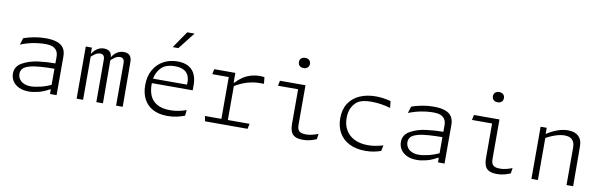

<svg xmlns="http://www.w3.org/2000/svg" viewBox="-51 -1299 5682 1813"><g transform="rotate(10 2790.0 -393.0)"><path d="M454 0V-355Q454 -392 439 -414.5Q424 -437 397.5 -447Q371 -457 335.5 -457Q272 -457 211.5 -445.2Q151 -433.5 93 -410L113 -474.5Q158.5 -491 213 -501.2Q267.5 -511.5 322 -511.5Q390.5 -511.5 433.8 -496Q477 -480.5 497 -449.5Q517 -418.5 517 -371V0ZM215.5 -220.5Q170 -207 153.2 -186.5Q136.5 -166 136.5 -139Q136.5 -111.5 151 -88.8Q165.5 -66 193.8 -52.8Q222 -39.5 261 -39.5Q300.5 -39.5 355.8 -53Q411 -66.5 464 -92.5L468.5 -43.5H446.5Q394.5 -13.5 343.8 -0.8Q293 12 252.5 12Q195 12 155.2 -7.5Q115.5 -27 95.5 -59Q75.5 -91 75.5 -129.5Q75.5 -199 140.5 -235.2Q205.5 -271.5 290.2 -282.5Q375 -293.5 464 -293.5V-242Q392 -242 324.8 -237.5Q257.5 -233 215.5 -220.5Z M771 0H709V-500H767.5V-438L771 -431ZM898 0V-406.5Q898 -435 886.2 -446.8Q874.5 -458.5 855.5 -458.5Q830 -458.5 803.8 -440.5Q777.5 -422.5 750.5 -392.5V-442.5H770.5Q792 -477 820.8 -494.2Q849.5 -511.5 883.5 -511.5Q908 -511.5 925 -502.5Q942 -493.5 950.8 -475.5Q959.5 -457.5 959.5 -431L961.5 0ZM1087.5 0V-406.5Q1087.5 -435 1075.8 -446.8Q1064 -458.5 1045 -458.5Q1019.5 -458.5 993.2 -440.5Q967 -422.5 940 -392.5V-442.5H960Q981.5 -477 1010.2 -494.2Q1039 -511.5 1073 -511.5Q1097.5 -511.5 1114.5 -502.5Q1131.5 -493.5 1140.2 -475.5Q1149 -457.5 1149 -431L1151 0Z M1383 -254.5Q1383 -195 1402.8 -148.5Q1422.5 -102 1470 -74Q1517.5 -46 1597 -46Q1640 -46 1678.5 -54Q1717 -62 1751.5 -74.5L1745.5 -19.5Q1712 -6.5 1670.8 2.8Q1629.5 12 1580.5 12Q1497.5 12 1440.2 -18.8Q1383 -49.5 1353.8 -105.8Q1324.5 -162 1324.5 -238.5Q1324.5 -324.5 1359.8 -386.2Q1395 -448 1454.8 -480Q1514.5 -512 1588 -512Q1656 -512 1697.8 -485.8Q1739.5 -459.5 1757.2 -416.8Q1775 -374 1775 -321.5V-268H1376.5V-311.5H1729L1709 -282.5Q1711 -294 1712.2 -306Q1713.5 -318 1713.5 -332Q1713.5 -375 1698.2 -404Q1683 -433 1651.2 -448Q1619.5 -463 1570 -463Q1534 -463 1506 -455.2Q1478 -447.5 1460 -435Q1429.5 -413.5 1406.2 -370.2Q1383 -327 1383 -254.5ZM1572.5 -637 1699 -798.5H1629L1518 -637Z M2143 -395.5 2150.5 -388.5V0H2088.5V-500H2143ZM1930.5 -49.5H2358.5L2348.5 0H1940.5ZM1940.5 -500H2121V-450.5H1930.5ZM2136 -367 2124.5 -408H2151.5Q2180 -440.5 2214.8 -463.8Q2249.5 -487 2290.8 -499.2Q2332 -511.5 2378.5 -511.5Q2402 -511.5 2420.5 -507.5L2427 -445.5Q2366.5 -447.5 2318.2 -439.5Q2270 -431.5 2227.5 -414Q2185 -396.5 2136 -367Z M2753.5 -473 2776 -450.5H2560.5L2570.5 -500H2815.5V-122.5Q2815.5 -94.5 2823 -77.5Q2830.5 -60.5 2849 -52Q2867.5 -43.5 2900.5 -43.5Q2930 -43.5 2960.8 -51.2Q2991.5 -59 3017 -69.5L3009.5 -17.5Q2980.5 -4.5 2948.8 3.5Q2917 11.5 2880.5 11.5Q2831.5 11.5 2804 -2.8Q2776.5 -17 2765 -46.2Q2753.5 -75.5 2753.5 -124ZM2716 -705.5Q2716 -728.5 2730.8 -741.5Q2745.5 -754.5 2769 -754.5Q2792.5 -754.5 2807.2 -741.5Q2822 -728.5 2822 -705.5Q2822 -682.5 2807.2 -669.5Q2792.5 -656.5 2769 -656.5Q2753.5 -656.5 2741.5 -662.2Q2729.5 -668 2722.8 -679.2Q2716 -690.5 2716 -705.5Z M3632.5 -492.5 3639.5 -428Q3597.5 -440.5 3550.5 -447.8Q3503.5 -455 3456.5 -455Q3409.5 -455 3377.2 -447.5Q3345 -440 3323 -424.5Q3295 -405 3273.2 -365.2Q3251.5 -325.5 3251.5 -263.5Q3251.5 -195.5 3281.5 -146.2Q3311.5 -97 3365.8 -71Q3420 -45 3492.5 -45Q3529.5 -45 3564.8 -51.2Q3600 -57.5 3639 -68.5L3627 -13.5Q3596.5 -2.5 3559.8 4.8Q3523 12 3478 12Q3388.5 12 3324.2 -20.5Q3260 -53 3226.2 -112.2Q3192.5 -171.5 3192.5 -251Q3192.5 -336.5 3231 -395Q3269.5 -453.5 3336.5 -482.8Q3403.5 -512 3489.5 -512Q3526 -512 3561.8 -506.8Q3597.5 -501.5 3632.5 -492.5Z M4174 0V-355Q4174 -392 4159 -414.5Q4144 -437 4117.5 -447Q4091 -457 4055.5 -457Q3992 -457 3931.5 -445.2Q3871 -433.5 3813 -410L3833 -474.5Q3878.5 -491 3933 -501.2Q3987.5 -511.5 4042 -511.5Q4110.5 -511.5 4153.8 -496Q4197 -480.5 4217 -449.5Q4237 -418.5 4237 -371V0ZM3935.5 -220.5Q3890 -207 3873.2 -186.5Q3856.5 -166 3856.5 -139Q3856.5 -111.5 3871 -88.8Q3885.5 -66 3913.8 -52.8Q3942 -39.5 3981 -39.5Q4020.5 -39.5 4075.8 -53Q4131 -66.5 4184 -92.5L4188.5 -43.5H4166.5Q4114.5 -13.5 4063.8 -0.8Q4013 12 3972.5 12Q3915 12 3875.2 -7.5Q3835.5 -27 3815.5 -59Q3795.5 -91 3795.5 -129.5Q3795.5 -199 3860.5 -235.2Q3925.5 -271.5 4010.2 -282.5Q4095 -293.5 4184 -293.5V-242Q4112 -242 4044.8 -237.5Q3977.5 -233 3935.5 -220.5Z M4613.5 -473 4636 -450.5H4420.5L4430.5 -500H4675.5V-122.5Q4675.5 -94.5 4683 -77.5Q4690.5 -60.5 4709 -52Q4727.5 -43.5 4760.5 -43.5Q4790 -43.5 4820.8 -51.2Q4851.5 -59 4877 -69.5L4869.5 -17.5Q4840.5 -4.5 4808.8 3.5Q4777 11.5 4740.5 11.5Q4691.5 11.5 4664 -2.8Q4636.5 -17 4625 -46.2Q4613.5 -75.5 4613.5 -124ZM4576 -705.5Q4576 -728.5 4590.8 -741.5Q4605.5 -754.5 4629 -754.5Q4652.5 -754.5 4667.2 -741.5Q4682 -728.5 4682 -705.5Q4682 -682.5 4667.2 -669.5Q4652.5 -656.5 4629 -656.5Q4613.5 -656.5 4601.5 -662.2Q4589.5 -668 4582.8 -679.2Q4576 -690.5 4576 -705.5Z M5132 0H5070V-500H5128.5V-438L5132 -431ZM5406.5 0V-356.5Q5406.5 -393.5 5394.2 -416Q5382 -438.5 5360.2 -448.5Q5338.5 -458.5 5308.5 -458.5Q5267 -458.5 5217 -441.2Q5167 -424 5111.5 -392.5V-442.5H5131.5Q5181.5 -475 5232 -493.2Q5282.5 -511.5 5332 -511.5Q5398 -511.5 5432.8 -478.5Q5467.5 -445.5 5468 -386L5470 0Z"/></g></svg>

Font: Monaspace Argon Var ExtraLight
Style: Regular
Weight: 200
Designer: Riley Cran and the Lettermatic Team
Version: Version 1.200 (Monaspace Argon Var)